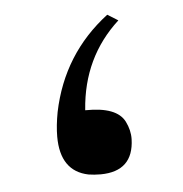

<svg xmlns="http://www.w3.org/2000/svg" viewBox="-35 -366 378 397"><g transform="rotate(-5 153.5 -168.0)"><path d="M81.5 -140.6Q106 -259.3 201.2 -332L223.1 -318.4Q146.5 -248.5 138.7 -140.1V-139.2H139.6Q204.1 -140.1 220.2 -108.4Q229.5 -89.8 229 -71.3Q227.1 -4.9 159.2 -4.4Q145.5 -4.4 133.8 -6.3Q76.2 -18.1 76.2 -89.8Q76.2 -112.3 81.5 -140.6Z"/></g></svg>

Font: Nahid FD
Style: FD
Weight: 400
Foundry: DejaVu fonts team - Redesigned by Saber Rastikerdar
Version: Version 0.3.0